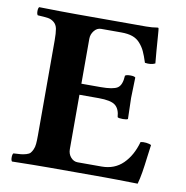

<svg xmlns="http://www.w3.org/2000/svg" viewBox="-75 -721 771 795"><g transform="rotate(10 310.5 -323.5)"><path d="M253.9 -365.2H335Q387.2 -365.2 405.5 -377.2Q423.8 -389.2 425.8 -429.2Q430.7 -434.1 448.2 -434.1Q464.4 -434.1 469.2 -429.2Q466.8 -354.5 466.8 -342.8L469.2 -254.9Q465.3 -251 448.2 -251Q429.7 -251 425.8 -254.9Q423.3 -290 404.3 -304.4Q385.3 -318.8 335 -318.8H253.9V-89.8Q253.9 -69.8 266.1 -55.9Q278.3 -42 294.9 -42H396Q450.2 -42 485.6 -76.9Q521 -111.8 537.1 -169.9Q546.9 -172.4 560.8 -170.9Q574.7 -169.4 582 -165Q579.6 -150.4 575.2 -113.8Q570.8 -77.1 566.2 -48.8Q561.5 -20.5 555.2 2Q552.7 2 527.8 1.5Q502.9 1 470.5 0.5Q438 0 417 0H182.1Q124.5 0 26.9 2Q22.5 -2.4 22.5 -15.1Q22.5 -27.8 26.9 -32.2Q47.4 -33.2 57.9 -34.2Q68.4 -35.2 80.1 -38.6Q91.8 -42 96.7 -47.4Q101.6 -52.7 106.4 -63Q111.3 -73.2 112.5 -87.4Q113.8 -101.6 113.8 -123V-522Q113.8 -553.7 110.6 -570.8Q107.4 -587.9 95.9 -597.4Q84.5 -606.9 70.6 -609.1Q56.6 -611.3 26.9 -612.8Q22.5 -617.2 22.5 -629.9Q22.5 -642.6 26.9 -647Q126.5 -645 182.1 -645H476.1Q502 -645 524.9 -648.9Q528.8 -648.9 528.8 -646Q529.8 -642.6 531.7 -615.5Q533.7 -588.4 536.4 -553.2Q539.1 -518.1 541 -501Q523.4 -492.2 498 -496.1Q488.8 -524.9 480.7 -542.2Q472.7 -559.6 459.2 -574.7Q445.8 -589.8 426.8 -596.4Q407.7 -603 379.9 -603H294.9Q277.8 -603 265.9 -587.9Q253.9 -572.8 253.9 -554.2Z"/></g></svg>

Font: Common Serif
Style: Bold
Weight: 700
Designer: Philipp H. Poll, Khaled Hosny
Foundry: Stefan Peev, Context Ltd.
Version: Version 1.026